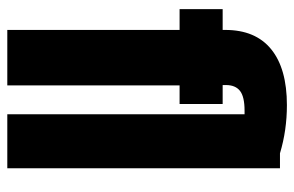

<svg xmlns="http://www.w3.org/2000/svg" viewBox="-160 -646 806 526"><g transform="rotate(90 243.0 -383.0)"><path d="M441 -747V0H293V-650H283Q245 -650 229 -637.5Q213 -625 213 -599V-590H265V-472H214V0H62V-472H5V-590H62V-597Q62 -680 115 -723Q168 -766 268 -766Q337 -766 400 -747Z"/></g></svg>

Font: Khand
Style: Bold
Weight: 700
Designer: Devanagari: Sanchit Sawaria, Jyotish Sonowal; Latin: Satya Rajpurohit
Foundry: Indian Type Foundry
Version: Version 1.101;PS 1.0;hotconv 1.0.78;makeotf.lib2.5.61930; tt